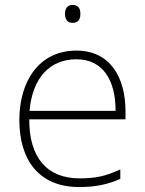

<svg xmlns="http://www.w3.org/2000/svg" viewBox="-20 -744 585 774"><path d="M272 -724C251 -724 242 -709 242 -688C242 -667 251 -652 272 -652C297 -652 304 -667 304 -688C304 -709 297 -724 272 -724ZM288 -540C136 -540 58 -415 58 -260C58 -100 136 10 299 10C365 10 413 0 465 -23V-61C404 -33 365 -25 300 -25C169 -25 97 -110 98 -263H486V-294C486 -434 423 -540 288 -540ZM288 -505C395 -505 446 -421 446 -297H99C111 -432 182 -505 288 -505Z"/></svg>

Font: Noto Sans Cherokee ExtraLight
Style: Regular
Weight: 200
Designer: Monotype Design Team
Foundry: Monotype Imaging Inc.
Version: Version 2.001